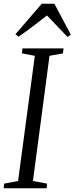

<svg xmlns="http://www.w3.org/2000/svg" viewBox="-24 -1000 397 1020"><path d="M-4.5 0 -2 -24.5 72 -38.5 161 -703.5 92 -716.5 95.5 -743H313.5L310.5 -716.5L239 -703.5L151 -38.5L226 -24.5L223.5 0ZM58 -818 197.5 -980H265L352.5 -815.5L334.5 -804Q308 -832.5 280.5 -860.5Q253 -888.5 225.5 -918Q190 -890.5 154.8 -863.2Q119.5 -836 74.5 -805Z"/></svg>

Font: Merriweather 96pt Light
Style: Italic
Weight: 300
Italic angle: -7.8°
Version: Version 2.101